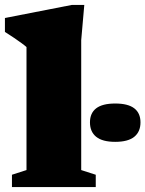

<svg xmlns="http://www.w3.org/2000/svg" viewBox="-24 -759 590 779"><path d="M305.5 -69 364.5 -50V0H24.5V-50L83.5 -69V-568Q76.5 -574.5 63.2 -584.2Q50 -594 32.8 -605.5Q15.5 -617 -4 -629.5V-686L267.5 -739H318L305.5 -596ZM443.5 -183.5Q391.5 -183.5 366.2 -204Q341 -224.5 341 -262.5Q341 -300 366.2 -319.5Q391.5 -339 443.5 -339Q495.5 -339 520.8 -319.5Q546 -300 546 -262.5Q546 -224.5 520.8 -204Q495.5 -183.5 443.5 -183.5Z"/></svg>

Font: Newsreader 9pt ExtraBold
Style: Regular
Weight: 800
Designer: Hugues Gentile
Foundry: Production Type
Version: Version 1.003